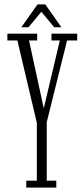

<svg xmlns="http://www.w3.org/2000/svg" viewBox="-20 -853 375 873"><path d="M99.5 0V-31.5H147.5V-294.5L59 -669H13.5V-700H149V-669H112L189.5 -312H167.5L252 -669H214V-700H331V-669H285L192.5 -297.5V-31.5H236V0ZM77 -729 150.5 -833H186L259 -729H226.5L168 -799.5L109.5 -729Z"/></svg>

Font: Imbue Thin 10pt ExtraLight
Style: Regular
Weight: 250
Version: Version 1.102